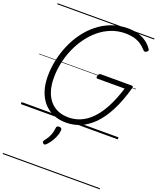

<svg xmlns="http://www.w3.org/2000/svg" viewBox="-255 -1161 1482 1807"><g transform="rotate(20 485.5 -257.5)"><path d="M458 19Q385 19 327.5 -6Q270 -31 230 -77.5Q190 -124 169 -189Q148 -254 148 -335Q148 -415 165 -495.5Q182 -576 215 -652.5Q248 -729 296 -794.5Q344 -860 406 -909.5Q468 -959 543 -987Q618 -1015 705 -1015Q759 -1015 805.5 -1002Q852 -989 889.5 -963Q927 -937 953 -898Q960 -889 956.5 -881.5Q953 -874 942 -867Q932 -861 925 -862.5Q918 -864 907 -875Q882 -904 851 -923.5Q820 -943 782.5 -952.5Q745 -962 700 -962Q625 -962 559.5 -936.5Q494 -911 439.5 -866Q385 -821 341.5 -761Q298 -701 268 -631.5Q238 -562 222.5 -488Q207 -414 207 -339Q207 -269 224 -212.5Q241 -156 273.5 -116.5Q306 -77 353.5 -56Q401 -35 462 -35Q512 -35 559 -50.5Q606 -66 649.5 -99Q693 -132 732 -183.5Q771 -235 805 -306.5Q839 -378 868 -471H597Q586 -471 584 -478Q582 -485 586 -497Q590 -510 595.5 -515.5Q601 -521 611 -521H918Q930 -521 933 -516Q936 -511 933 -498Q894 -359 843 -260.5Q792 -162 731 -100.5Q670 -39 601.5 -10Q533 19 458 19ZM326 277Q318 271 317 263.5Q316 256 322 247Q341 223 354 200.5Q367 178 374.5 154Q382 130 385 100Q386 87 393 82Q400 77 413 77Q427 77 434 83.5Q441 90 440 101Q440 121 431 149Q422 177 404.5 208Q387 239 359 269Q351 277 343 280.5Q335 284 326 277ZM0 490H971V500H0ZM0 -20H971V0H0ZM0 -505H971V-500H0ZM0 -1010H971V-1000H0Z"/></g></svg>

Font: Playwrite TZ Guides
Style: Regular
Weight: 400
Designer: Veronika Burian, José Scaglione
Foundry: TypeTogether
Version: Version 1.003